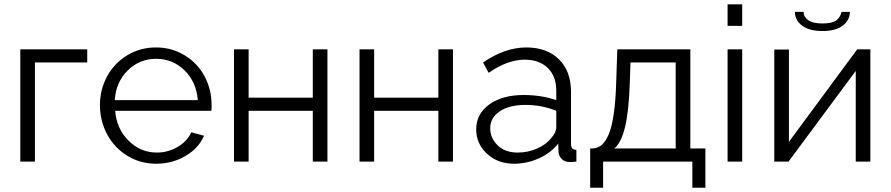

<svg xmlns="http://www.w3.org/2000/svg" viewBox="-20 -750 4133 891"><path d="M74.2 0V-521H384.8V-460H142.1V0Z M704.6 9.8Q630.9 9.8 570.6 -27.3Q510.3 -64.5 477.1 -126.7Q443.8 -189 443.8 -262.2Q443.8 -334.5 477.1 -395.8Q510.3 -457 570.3 -493.4Q630.4 -529.8 703.6 -529.8Q777.8 -529.8 837.6 -492.9Q897.5 -456.1 929.7 -395.3Q961.9 -334.5 961.9 -263.2Q961.9 -240.7 960.9 -235.8H514.6Q521 -152.3 576.7 -97.2Q632.3 -42 708 -42Q759.3 -42 804.2 -68.1Q849.1 -94.2 867.7 -136.2L926.8 -120.1Q902.3 -62.5 841.1 -26.4Q779.8 9.8 704.6 9.8ZM512.7 -285.2H897.9Q891.6 -369.1 836.7 -423.1Q781.7 -477.1 704.6 -477.1Q627.4 -477.1 572.5 -422.9Q517.6 -368.7 512.7 -285.2Z M1065.9 0V-521H1133.8V-296.9H1431.6V-521H1499.5V0H1431.6V-235.8H1133.8V0Z M1648.4 0V-521H1716.3V-296.9H2014.2V-521H2082V0H2014.2V-235.8H1716.3V0Z M2189.9 -149.9Q2189.9 -221.7 2250.7 -265.4Q2311.5 -309.1 2409.7 -309.1Q2493.7 -309.1 2561.5 -285.2V-329.1Q2561.5 -395.5 2522.2 -434.3Q2482.9 -473.1 2414.6 -473.1Q2335.9 -473.1 2247.6 -412.1L2221.7 -460Q2323.2 -529.8 2421.9 -529.8Q2518.1 -529.8 2574 -474.6Q2629.9 -419.4 2629.9 -323.2V-82Q2629.9 -67.9 2635.7 -61.5Q2641.6 -55.2 2654.8 -54.2V0Q2630.4 2.9 2623.5 2Q2599.6 1.5 2586.2 -12.9Q2572.8 -27.3 2571.8 -45.9L2570.8 -84Q2536.1 -40 2480.5 -15.1Q2424.8 9.8 2365.7 9.8Q2290 9.8 2240 -36.4Q2189.9 -82.5 2189.9 -149.9ZM2538.6 -109.9Q2561.5 -135.7 2561.5 -160.2V-235.8Q2493.7 -263.2 2418 -263.2Q2344.2 -263.2 2299.6 -233.6Q2254.9 -204.1 2254.9 -154.8Q2254.9 -108.9 2289.6 -75.4Q2324.2 -42 2381.8 -42Q2430.2 -42 2472.7 -60.8Q2515.1 -79.6 2538.6 -109.9Z M2718.8 121.1V-61H2727.5Q2751.5 -61 2769.8 -75.2Q2788.1 -89.4 2803.5 -123.5Q2818.8 -157.7 2828.1 -220.9Q2837.4 -284.2 2839.8 -376L2844.7 -521H3183.6V-61H3253.4V121.1H3192.9V0H2778.8V121.1ZM2830.6 -61H3115.7V-460H2905.8L2902.8 -370.1Q2898.4 -233.4 2880.6 -160.4Q2862.8 -87.4 2830.6 -61Z M3356.4 -629.9V-730H3424.3V-629.9ZM3356.4 0V-521H3424.3V0Z M3796.9 -606Q3735.4 -606 3702.1 -631.1Q3668.9 -656.2 3668.9 -694.8H3709Q3709 -671.9 3730.5 -656.5Q3752 -641.1 3796.9 -641.1Q3840.8 -641.1 3860.1 -655Q3879.4 -668.9 3885.3 -694.8H3923.8Q3923.8 -656.2 3890.9 -631.1Q3857.9 -606 3796.9 -606ZM3573.2 0V-520H3641.1V-91.8L3958 -521H4019V0H3951.2V-420.9L3639.2 0Z"/></svg>

Font: Rawline
Style: Regular
Weight: 400
Designer: Matt McInerney, Pablo Impallari, Rodrigo Fuenzalida
Foundry: Matt McInerney, Pablo Impallari, Rodrigo Fuenzalida
Version: Version 4.020;PS 004.020;hotconv 1.0.88;makeotf.lib2.5.64775